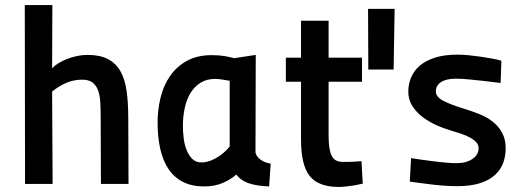

<svg xmlns="http://www.w3.org/2000/svg" viewBox="-20 -727 2075 759"><path d="M79 0 78 -707H187L186 -457Q195 -467 210 -476.5Q225 -486 244 -493.5Q263 -501 284 -505.5Q305 -510 326 -510Q375 -510 406.5 -493.5Q438 -477 456 -445.5Q474 -414 480.5 -367.5Q487 -321 487 -261L488 0H379L378 -262Q378 -295 376.5 -322.5Q375 -350 367.5 -370Q360 -390 345.5 -401Q331 -412 305 -412Q271 -412 242 -399.5Q213 -387 186 -365L188 0Z M990 -124Q994 -107 1010.5 -95.5Q1027 -84 1050 -80L1044 10Q993 8 962 -3Q931 -14 914 -37Q893 -18 861 -4Q829 10 787 10Q738 10 703 -8Q668 -26 646 -59Q624 -92 613.5 -138.5Q603 -185 603 -242Q603 -292 614.5 -340Q626 -388 651.5 -425.5Q677 -463 718 -486Q759 -509 817 -509Q845 -509 866.5 -505.5Q888 -502 906 -497L991 -510ZM776 -85Q794 -85 811.5 -91.5Q829 -98 844 -108Q859 -118 870.5 -129Q882 -140 888 -148V-408H886Q874 -410 859 -412.5Q844 -415 830 -415Q797 -415 773 -400Q749 -385 733.5 -360Q718 -335 710.5 -301Q703 -267 703 -230Q703 -207 706 -181.5Q709 -156 717.5 -134.5Q726 -113 740 -99Q754 -85 776 -85Z M1279 -404V-190Q1279 -136 1291 -111.5Q1303 -87 1334 -87Q1345 -87 1358 -87Q1371 -87 1382 -88Q1395 -89 1409 -90L1414 -1Q1397 3 1380 6Q1366 8 1349 10Q1332 12 1319 12Q1239 12 1204.5 -31Q1170 -74 1170 -175V-404H1110V-499H1170V-645H1279V-499H1411V-404Z M1435 -692H1540L1536 -452H1436Z M1959 -399Q1926 -403 1893 -407Q1865 -410 1835 -413Q1805 -416 1782 -416Q1744 -416 1723.5 -402.5Q1703 -389 1703 -366Q1703 -344 1731.5 -329Q1760 -314 1809 -299Q1842 -289 1872.5 -277Q1903 -265 1926.5 -247Q1950 -229 1964.5 -203Q1979 -177 1979 -141Q1979 -111 1969.5 -84Q1960 -57 1937.5 -36Q1915 -15 1878 -3Q1841 9 1785 9Q1760 9 1728.5 6.5Q1697 4 1668 0Q1635 -4 1600 -9L1605 -102Q1641 -96 1674 -92Q1703 -88 1733.5 -85Q1764 -82 1785 -82Q1823 -82 1847.5 -98.5Q1872 -115 1872 -141Q1872 -155 1862.5 -165Q1853 -175 1837.5 -183.5Q1822 -192 1801 -199Q1780 -206 1756 -213Q1732 -220 1703.5 -233Q1675 -246 1650.5 -264.5Q1626 -283 1610 -308Q1594 -333 1594 -365Q1594 -394 1605 -420.5Q1616 -447 1639 -467Q1662 -487 1699 -499Q1736 -511 1789 -511Q1810 -511 1834.5 -508.5Q1859 -506 1883 -502.5Q1907 -499 1928 -495Q1949 -491 1962 -487Z"/></svg>

Font: Panefresco 750wt
Style: Regular
Weight: 750
Foundry: Campivisivi & Chank Co
Version: Version 1.000